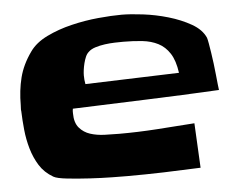

<svg xmlns="http://www.w3.org/2000/svg" viewBox="-45 -704 828 665"><g transform="rotate(-5 369.5 -371.5)"><path d="M713.9 -362.3Q585.9 -355.5 459 -351.1Q332 -346.7 204.1 -341.8Q203.1 -337.9 203.1 -334Q203.1 -330.1 203.1 -326.2Q203.1 -293 218.3 -275.4Q233.4 -257.8 255.9 -250.5Q278.3 -243.2 305.7 -242.2Q333 -241.2 356.4 -241.2Q421.9 -241.2 487.3 -245.6Q552.7 -250 619.1 -254.9L627 -99.6Q562.5 -96.7 498.5 -94.7Q434.6 -92.8 370.1 -92.8Q356.4 -92.8 319.8 -93.3Q283.2 -93.8 241.7 -96.2Q200.2 -98.6 164.1 -102.5Q127.9 -106.4 116.2 -113.3Q85.9 -130.9 68.8 -158.2Q51.8 -185.5 42.5 -217.8Q33.2 -250 29.8 -283.7Q26.4 -317.4 25.4 -348.6Q24.4 -353.5 24.9 -358.9Q25.4 -364.3 25.4 -369.1Q25.4 -420.9 36.6 -465.3Q47.9 -509.8 78.1 -551.8Q98.6 -581.1 138.7 -600.6Q178.7 -620.1 225.6 -631.3Q272.5 -642.6 319.3 -647Q366.2 -651.4 400.4 -651.4Q430.7 -651.4 474.6 -646Q518.6 -640.6 562 -627.9Q605.5 -615.2 640.6 -595.2Q675.8 -575.2 688.5 -545.9Q690.4 -540 692.9 -525.9Q695.3 -511.7 698.2 -493.7Q701.2 -475.6 703.6 -455.1Q706.1 -434.6 708 -416Q710 -397.5 711.4 -382.8Q712.9 -368.2 713.9 -362.3ZM581.1 -433.6Q575.2 -476.6 559.1 -501.5Q543 -526.4 519 -538.6Q495.1 -550.8 464.4 -554.2Q433.6 -557.6 398.4 -557.6Q386.7 -557.6 369.1 -557.1Q351.6 -556.6 334 -554.2Q316.4 -551.8 300.8 -546.9Q285.2 -542 276.4 -533.2Q269.5 -527.3 265.1 -517.1Q260.7 -506.8 257.8 -495.1Q254.9 -483.4 253.4 -472.2Q252 -460.9 252 -453.1Q252 -437.5 254.9 -422.9Z"/></g></svg>

Font: Slackey
Style: Regular
Weight: 400
Designer: Squid
Foundry: Font Diner, Inc DBA Sideshow
Version: Version 1.000